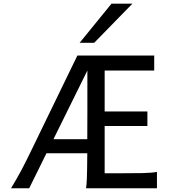

<svg xmlns="http://www.w3.org/2000/svg" viewBox="-20 -1011 921 1031"><path d="M542 -334.5V-80.6H622.1Q694.8 -80.6 744.1 -81.5Q793.5 -82.5 822.8 -87.9V0H441.9Q443.4 -8.3 444.6 -20.8Q445.8 -33.2 446.5 -54.2Q447.3 -75.2 447.8 -107.4Q448.2 -139.6 448.7 -188H229.5L136.7 0H39.1Q55.7 -26.9 69.3 -51Q83 -75.2 95.5 -98.4Q107.9 -121.6 119.6 -145.3Q131.3 -168.9 144 -194.8L395.5 -712.9H808.1V-632.3H542V-412.6H771.5V-334.5ZM267.1 -263.7H448.7Q449.2 -329.6 449.2 -419.4V-632.3ZM690.9 -991.2 485.8 -781.2H407.7L578.6 -991.2Z"/></svg>

Font: Andika
Style: Regular
Weight: 400
Designer: Victor Gaultney, Annie Olsen, Julie Remington, Don Collingsworth, Eric Hays
Foundry: SIL International
Version: Version 1.001